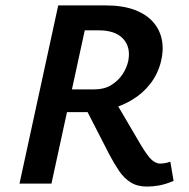

<svg xmlns="http://www.w3.org/2000/svg" viewBox="-20 -678 699 709"><path d="M52 0 195 -658H371Q433 -658 477 -641.5Q521 -625 546 -596Q571 -567 578 -529.5Q585 -492 574 -449Q562 -403 534.5 -368Q507 -333 469 -310Q431 -287 387.5 -275.5Q344 -264 299 -264H154L172 -348H330Q365 -348 391 -364Q417 -380 433 -404.5Q449 -429 454 -455Q463 -504 434.5 -535Q406 -566 344 -566H293L170 0ZM523 11Q487 11 462.5 -4.5Q438 -20 420 -46.5Q402 -73 384 -107L289 -292L392 -327L500 -143Q515 -118 527 -102.5Q539 -87 550 -80.5Q561 -74 571 -74Q578 -74 588.5 -75.5Q599 -77 609 -81L621 -10Q590 3 566.5 7Q543 11 523 11Z"/></svg>

Font: Ysabeau Infant
Style: Bold Italic
Weight: 700
Italic angle: -12°
Designer: Christian Thalmann (Catharsis Fonts)
Version: Version 2.001;gftools[0.9.30]; featfreeze: ss01,ss02,lnum